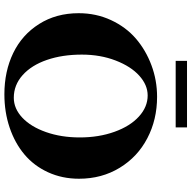

<svg xmlns="http://www.w3.org/2000/svg" viewBox="-19 -833 865 867"><g transform="rotate(90 413.5 -399.5)"><path d="M254.9 -760.3V-811.5H555.2V-760.3ZM405.8 13.2Q302.2 13.2 219.7 -26.6Q137.2 -66.4 88.4 -143.6Q39.6 -220.7 39.6 -322.3Q39.6 -400.9 70.8 -468.3Q102.1 -535.6 154.3 -580.6Q206.5 -625.5 274.7 -650.9Q342.8 -676.3 417 -676.3Q520 -676.3 604.2 -632.3Q688.5 -588.4 737.8 -507.3Q787.1 -426.3 787.1 -323.7Q787.1 -247.6 757.8 -183.8Q728.5 -120.1 677.2 -77.1Q626 -34.2 556.2 -10.5Q486.3 13.2 405.8 13.2ZM421.4 -29.3Q470.2 -29.3 511.2 -67.6Q552.2 -106 576.4 -174.6Q600.6 -243.2 600.6 -327.1Q600.6 -413.1 575.2 -483.9Q549.8 -554.7 506.3 -594.2Q462.9 -633.8 411.1 -633.8Q363.8 -633.8 321.8 -595.9Q279.8 -558.1 253.2 -489Q226.6 -419.9 226.6 -336.4Q226.6 -248.5 250.5 -179Q274.4 -109.4 319.1 -69.3Q363.8 -29.3 421.4 -29.3Z"/></g></svg>

Font: Elstob 8pt
Style: Bold
Weight: 700
Designer: Peter S. Baker
Version: Version 1.015